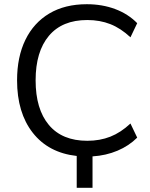

<svg xmlns="http://www.w3.org/2000/svg" viewBox="-20 -734 713 911"><path d="M344 157V6Q210 -9 135.5 -104Q61 -199 61 -353Q61 -464 100.5 -545Q140 -626 214 -670Q288 -714 392 -714Q465 -714 526.5 -691Q588 -668 631 -624L599 -557Q553 -600 503.5 -619.5Q454 -639 394 -639Q275 -639 212 -564Q149 -489 149 -353Q149 -216 212 -141Q275 -66 394 -66Q454 -66 503.5 -85.5Q553 -105 599 -148L631 -81Q592 -42 537.5 -19Q483 4 419 8V157Z"/></svg>

Font: Nunito Sans
Style: Regular
Weight: 400
Designer: Vernon Adams
Foundry: Vernon Adams
Version: Version 3.101; ttfautohint (v1.8.4.7-5d5b);gftools[0.9.27]